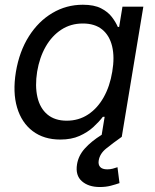

<svg xmlns="http://www.w3.org/2000/svg" viewBox="-20 -563 638 790"><path d="M228 11.2Q160.6 11.2 114.7 -23.4Q68.8 -58.1 50.3 -120.6Q31.7 -183.1 45.4 -267.1Q59.6 -351.6 98.9 -413.6Q138.2 -475.6 195.6 -509.5Q252.9 -543.5 320.8 -543.5Q367.2 -543.5 395.8 -528.8Q424.3 -514.2 440.4 -492.9Q456.5 -471.7 464.8 -452.1H470.2L483.9 -535.6H569.8L481 0H397L410.6 -82.5H403.3Q387.2 -61.5 363.8 -40Q340.3 -18.6 307.1 -3.7Q273.9 11.2 228 11.2ZM254.4 -66.4Q303.7 -66.4 342.3 -91.8Q380.9 -117.2 406.5 -162.6Q432.1 -208 441.9 -268.1Q452.1 -327.6 441.4 -372.3Q430.7 -417 400.4 -441.7Q370.1 -466.3 320.8 -466.3Q271 -466.3 232.2 -440.9Q193.4 -415.5 168 -371.1Q142.6 -326.7 132.8 -268.1Q123.5 -209 134 -163.3Q144.5 -117.7 175 -92Q205.6 -66.4 254.4 -66.4ZM390.6 206.5Q344.2 206.5 316.9 182.6Q289.6 158.7 296.9 113.3Q302.7 77.1 329.1 47.9Q355.5 18.6 397.5 -7.8L481 0Q443.8 26.4 417.2 47.9Q390.6 69.3 386.2 97.2Q383.3 114.3 392.1 124Q400.9 133.8 421.4 133.8Q433.1 133.8 443.6 131.1Q454.1 128.4 463.4 125L471.7 190.4Q456.1 195.8 435.8 201.2Q415.5 206.5 390.6 206.5Z"/></svg>

Font: Inter 20pt
Style: Italic
Weight: 400
Italic angle: -9.3988°
Version: Version 4.001;git-66647c0bb